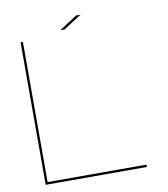

<svg xmlns="http://www.w3.org/2000/svg" viewBox="-84 -825 785 896"><g transform="rotate(-10 308.5 -377.0)"><path d="M60 0H539.5V-11H71V-675H60ZM252.5 -698.5H272L358.5 -753.5H336.5Z"/></g></svg>

Font: Anybody Expanded Thin
Style: Regular
Weight: 250
Width: 7
Version: Version 1.113;gftools[0.9.25]